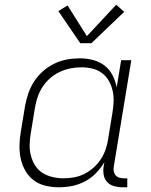

<svg xmlns="http://www.w3.org/2000/svg" viewBox="-20 -785 640 813"><path d="M229 8Q201 8 173 1.5Q145 -5 123.5 -21Q102 -37 88 -61Q74 -85 68 -112Q62 -139 62.5 -168Q63 -197 68 -226L86 -336Q91 -363 100 -389.5Q109 -416 124.5 -440Q140 -464 162 -483.5Q184 -503 210 -515.5Q236 -528 263 -533Q290 -538 318 -538Q347 -538 374 -531Q401 -524 422.5 -507.5Q444 -491 456.5 -466.5Q469 -442 474 -415L493 -530H536L462 -81Q460 -71 461.5 -61Q463 -51 469 -43.5Q475 -36 484.5 -33Q494 -30 504 -30H519V8H498Q480 8 462.5 3Q445 -2 433.5 -14.5Q422 -27 419 -45Q416 -63 419 -81L422 -98Q407 -73 386 -51.5Q365 -30 339 -16.5Q313 -3 285.5 2.5Q258 8 229 8Q229 8 229 8Q229 8 229 8ZM249 -30Q271 -30 293.5 -34Q316 -38 337 -48.5Q358 -59 376 -75Q394 -91 407 -111Q420 -131 427.5 -153Q435 -175 438 -197L456 -307Q460 -331 461 -354.5Q462 -378 457 -400.5Q452 -423 441 -442.5Q430 -462 412 -475.5Q394 -489 371.5 -494.5Q349 -500 325 -500Q302 -500 279 -495.5Q256 -491 234 -481Q212 -471 193 -454.5Q174 -438 160.5 -417.5Q147 -397 139.5 -374.5Q132 -352 128 -329L110 -219Q106 -195 105.5 -171.5Q105 -148 111 -125.5Q117 -103 129 -84Q141 -65 160 -53Q179 -41 202 -35.5Q225 -30 249 -30ZM320 -602 227 -738 266 -762 348 -632 472 -765 506 -735 367 -602Z"/></svg>

Font: Iosevka Curly XLtEx
Style: Italic
Weight: 200
Width: 7
Italic angle: -9°
Monospace: yes
Designer: Belleve Invis
Foundry: Belleve Invis
Version: Version 11.1.0; ttfautohint (v1.8.3)